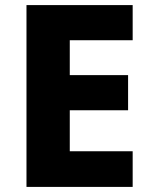

<svg xmlns="http://www.w3.org/2000/svg" viewBox="-20 -734 595 754"><path d="M501 0H84V-714H501V-576H254V-439H483V-301H254V-140H501Z"/></svg>

Font: Noto Sans Gurmukhi UI ExtraBold
Style: Regular
Weight: 800
Designer: Jelle Bosma - Monotype Design Team
Foundry: Monotype Imaging Inc.
Version: Version 2.004; ttfautohint (v1.8.4.7-5d5b)